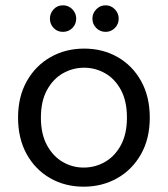

<svg xmlns="http://www.w3.org/2000/svg" viewBox="-20 -691 632 723"><path d="M295 12Q225 12 169 -20Q113 -52 80.5 -110.5Q48 -169 48 -248Q48 -327 81 -385.5Q114 -444 170.5 -476Q227 -508 297 -508Q367 -508 423 -476Q479 -444 511.5 -385.5Q544 -327 544 -248Q544 -169 511 -110.5Q478 -52 421.5 -20Q365 12 295 12ZM295 -60Q338 -60 375 -81Q412 -102 435 -144Q458 -186 458 -248Q458 -310 435.5 -352Q413 -394 376 -415Q339 -436 297 -436Q254 -436 217 -415Q180 -394 157 -352Q134 -310 134 -248Q134 -186 157 -144Q180 -102 216.5 -81Q253 -60 295 -60ZM378 -571Q357 -571 342.5 -585.5Q328 -600 328 -621Q328 -641 342.5 -656Q357 -671 378 -671Q398 -671 412.5 -656Q427 -641 427 -621Q427 -600 412.5 -585.5Q398 -571 378 -571ZM217 -571Q196 -571 182 -585.5Q168 -600 168 -621Q168 -641 182 -656Q196 -671 217 -671Q238 -671 252.5 -656Q267 -641 267 -621Q267 -600 252.5 -585.5Q238 -571 217 -571Z"/></svg>

Font: DeepMind Sans
Style: Regular
Weight: 400
Designer: Jonny Pinhorn / Modifications: Colophon Foundry
Foundry: Colophon Foundry
Version: Version 1.002; ttfautohint (v1.8.2)